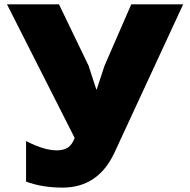

<svg xmlns="http://www.w3.org/2000/svg" viewBox="-20 -650 876 885"><path d="M585 -629.9H824.2L507.8 53.2Q432.6 214.8 268.1 214.8Q174.3 214.8 100.1 187V0Q182.6 43 242.2 43Q271.5 43 291.5 31Q311.5 19 324.2 -14.2L12.2 -629.9H252L388.2 -347.2L423.8 -237.8H425.8L461.9 -347.2Z"/></svg>

Font: Sinkin Sans 900 X Black
Style: Regular
Weight: 950
Designer: Keith Bates
Foundry: K-Type
Version: Sinkin Sans (version 1.0)  by Keith Bates   •   © 2014   www